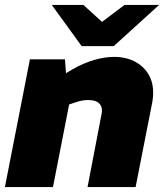

<svg xmlns="http://www.w3.org/2000/svg" viewBox="-20 -763 669 783"><path d="M0 0 102 -521H245L252 -425L211 -442L277 -481Q319 -505 362.5 -518Q406 -531 445 -531Q498 -531 537 -508Q576 -485 593.5 -444Q611 -403 601 -346L533 0H337L394 -297Q400 -322 387 -338.5Q374 -355 339 -355Q326 -355 313 -352.5Q300 -350 286 -345L262 -337L196 0ZM313 -575 367 -652 488 -743H629L444 -575ZM313 -575 191 -743H320L421 -651L444 -575Z"/></svg>

Font: REM ExtraBold
Style: Italic
Weight: 800
Italic angle: -11°
Designer: Octavio Pardo
Foundry: Ashler Design
Version: Version 1.005;gftools[0.9.28]